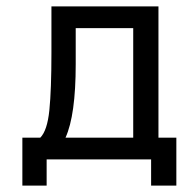

<svg xmlns="http://www.w3.org/2000/svg" viewBox="-20 -499 586 601"><path d="M50 -68H106Q128 -90 134.5 -154Q141 -218 141 -334V-479H476V-68H532V82H453V0H126V82H50ZM185 -68H397V-411H217V-298Q217 -138 185 -68Z"/></svg>

Font: Karmilla
Style: Regular
Weight: 400
Designer: Jonathan Pinhorn
Version: Version 1.000